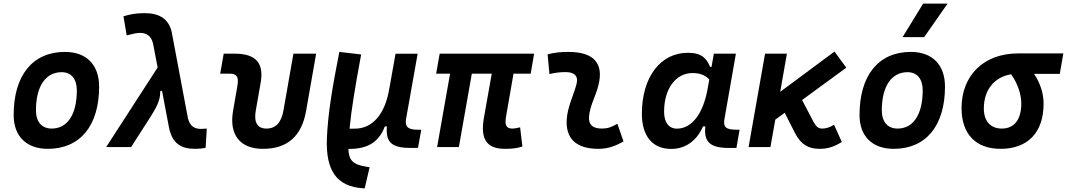

<svg xmlns="http://www.w3.org/2000/svg" viewBox="-20 -815 5913 1064"><path d="M245.1 9.8C423.8 9.8 529.3 -118.2 529.3 -335C529.3 -456.1 459 -527.3 339.8 -527.3C161.1 -527.3 55.7 -397.5 55.7 -177.7C55.7 -60.1 126 9.8 245.1 9.8ZM266.6 -102.5C211.4 -102.5 179.2 -140.1 179.2 -203.6C179.2 -336.4 232.4 -415 321.8 -415C375 -415 405.8 -377.4 405.8 -314C405.8 -181.2 354 -102.5 266.6 -102.5Z M1061 9.8C1081.1 9.8 1098.6 8.3 1119.6 3.9L1126 -102.5C1109.4 -101.6 1100.1 -100.6 1095.2 -100.6C1055.2 -100.6 1032.2 -117.7 1021.5 -159.2L931.2 -639.6C913.6 -710.4 864.3 -742.2 780.3 -742.2C732.4 -742.2 697.3 -734.9 664.1 -724.6L682.1 -618.7C714.4 -627.4 737.3 -632.8 755.9 -632.8C793 -632.8 817.9 -615.2 828.1 -574.2L853.5 -440.9L568.4 0H706.5L814.9 -168.9C841.3 -211.4 870.6 -258.8 867.7 -309.1L877.9 -312L918.5 -98.1C938 -22.5 980 9.8 1061 9.8Z M1437 9.8C1572.3 9.8 1651.4 -59.6 1676.3 -200.2L1731.9 -517.6H1606L1550.8 -202.6C1539.1 -136.2 1508.3 -102.5 1456.5 -102.5C1406.7 -102.5 1385.7 -136.2 1397.5 -202.6L1424.3 -355.5C1444.3 -465.3 1397.9 -517.6 1280.8 -517.6H1219.7L1200.2 -406.7H1252.9C1293 -406.7 1304.2 -388.7 1295.4 -338.4L1271.5 -200.2C1248.5 -68.4 1310.1 9.8 1437 9.8Z M2001 229 2028.3 111.8 2010.3 108.9C1933.1 96.7 1913.1 71.3 1910.6 10.3C2029.3 11.7 2083 -37.6 2112.8 -114.7H2124C2115.7 -18.6 2158.7 5.9 2265.1 4.9L2296.4 4.4L2314.5 -96.2H2294.4C2240.2 -96.2 2222.7 -112.8 2230.5 -157.2L2294.4 -517.1H2171.9L2137.7 -325.2V-325.7C2114.3 -181.2 2043.5 -102.1 1947.3 -102.1H1917C1926.8 -204.6 1948.2 -335 1981.4 -513.2L1860.4 -527.3C1822.8 -335.4 1797.4 -189.9 1791.5 -48.3C1784.7 127.4 1843.3 219.2 1993.2 228.5Z M2778.8 9.8C2819.8 9.8 2840.8 6.8 2875 -2.9L2862.3 -109.4C2844.2 -105.5 2831.1 -102.5 2819.3 -102.5C2784.7 -102.5 2776.4 -123 2784.2 -168.5L2825.7 -406.7H2920.9L2939.9 -517.6H2416.5L2397 -406.7H2474.1L2402.3 0H2522.9L2594.7 -406.7H2705.1L2661.6 -161.6C2641.1 -43.5 2676.8 9.8 2778.8 9.8Z M3401.4 -129.4C3367.7 -109.9 3347.2 -102.5 3314.9 -102.5C3265.6 -102.5 3241.2 -124 3244.1 -166.5C3248.5 -231 3281.2 -278.8 3296.9 -345.2C3326.2 -465.3 3269.5 -527.3 3129.9 -527.3C3091.3 -527.3 3052.7 -524.4 3014.6 -513.7L3024.9 -404.3C3054.7 -412.1 3084.5 -415.5 3114.3 -415.5C3165 -415.5 3186 -392.6 3174.8 -349.1C3160.2 -290.5 3125 -224.1 3120.6 -153.3C3113.8 -46.4 3173.8 9.8 3295.9 9.8C3353 9.8 3395 -8.3 3435.1 -31.2Z M3922.9 -444.3H3915C3896 -490.7 3869.1 -522.5 3792.5 -522.5C3639.2 -522.5 3537.1 -387.2 3537.1 -184.1C3537.1 -60.5 3596.2 10.3 3699.7 10.3C3778.3 10.3 3841.3 -34.7 3876 -114.7H3888.7C3879.9 -27.3 3915.5 4.9 4020.5 4.9H4061L4078.6 -96.2H4059.6C4000 -96.2 3987.3 -113.3 3994.6 -154.8L4058.1 -517.6H3936ZM3818.4 -410.2C3866.2 -410.2 3892.6 -393.6 3910.6 -374.5L3901.9 -325.7C3877 -183.6 3813.5 -102.1 3731.4 -102.1C3686.5 -102.1 3660.2 -136.2 3660.2 -196.3C3660.2 -321.8 3723.6 -410.2 3818.4 -410.2Z M4128.4 0H4249.5L4276.4 -151.9L4328.6 -189.9L4385.7 -77.6C4418.5 -13.2 4461.4 9.8 4521.5 9.8C4566.4 9.8 4601.6 -1 4645 -28.3L4602.1 -123.5C4576.7 -108.4 4557.6 -102.5 4535.6 -102.5C4515.1 -102.5 4502 -113.8 4487.8 -140.6L4424.8 -260.7L4669.9 -439.9L4604.5 -529.3L4303.7 -306.2L4340.8 -517.6H4219.7Z M4932.6 9.8C5111.3 9.8 5216.8 -118.2 5216.8 -335C5216.8 -456.1 5146.5 -527.3 5027.3 -527.3C4848.6 -527.3 4743.2 -397.5 4743.2 -177.7C4743.2 -60.1 4813.5 9.8 4932.6 9.8ZM4954.1 -102.5C4898.9 -102.5 4866.7 -140.1 4866.7 -203.6C4866.7 -336.4 4919.9 -415 5009.3 -415C5062.5 -415 5093.3 -377.4 5093.3 -314C5093.3 -181.2 5041.5 -102.5 4954.1 -102.5ZM4981.9 -609.4H5101.6L5231 -794.9H5095.7Z M5524.9 9.8C5676.3 9.8 5763.2 -81.5 5763.2 -240.2C5763.2 -295.4 5746.1 -352.5 5710.4 -405.8H5853L5872.6 -519H5621.6C5433.1 -519 5308.6 -398.4 5308.6 -215.8C5308.6 -72.3 5387.2 9.8 5524.9 9.8ZM5583.5 -403.3C5622.6 -347.2 5639.6 -289.6 5639.6 -240.2C5639.6 -152.8 5600.6 -102.5 5532.2 -102.5C5468.8 -102.5 5432.1 -143.6 5432.1 -213.9C5432.1 -317.4 5491.2 -388.7 5583.5 -403.3Z"/></svg>

Font: Cascadia Code SemiBold
Style: Italic
Weight: 600
Italic angle: -10°
Monospace: yes
Designer: Aaron Bell
Foundry: Saja Typeworks
Version: Version 2404.023